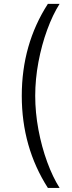

<svg xmlns="http://www.w3.org/2000/svg" viewBox="-20 -757 365 977"><path d="M223.6 -737.3H283.2Q248.5 -682.6 220.2 -605.5Q191.9 -528.3 175.5 -440.9Q159.2 -353.5 159.2 -269.5Q159.2 -185.1 175.5 -97.4Q191.9 -9.8 220.2 67.4Q248.5 144.5 283.2 199.2H223.6Q90.8 -8.3 90.8 -269.5Q90.8 -531.2 223.6 -737.3Z"/></svg>

Font: Pretendard JP Light
Style: Regular
Weight: 300
Designer: Base glyphs from Inter by Rasmus Andersson; Hangeul glyphs from Noto Sans CJK(Source Han Sans) by Jang Soo-young and Kan
Foundry: Kil Hyung-jin
Version: Version 1.309